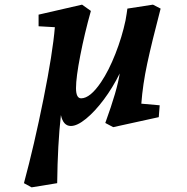

<svg xmlns="http://www.w3.org/2000/svg" viewBox="-20 -529 803 826"><path d="M216 -412 146 -416V-466L333 -509L371 -482Q344 -386 325.5 -291Q307 -196 307 -150Q307 -106 329 -106Q368 -106 415 -176Q448 -225 476.5 -297.5Q505 -370 520 -441Q526 -475 528 -492L638 -509L671 -492Q633 -347 613.5 -256Q594 -165 588 -83L667 -76L663 -25L467 18L433 0Q485 -143 495 -213Q465 -152 426.5 -100.5Q388 -49 350 -18Q312 13 285 13Q252 13 242 -34Q228 91 226 259L116 277L83 259Q127 96 167 -103Q207 -302 216 -412Z"/></svg>

Font: Andada Pro ExtraBold
Style: Regular
Weight: 800
Designer: Carolina Giovagnoli
Foundry: Huerta Tipografica
Version: Version 3.005; ttfautohint (v1.8.4)